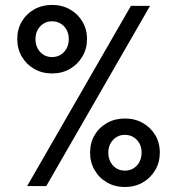

<svg xmlns="http://www.w3.org/2000/svg" viewBox="-20 -736 718 779"><path d="M90.2 18.8 511.2 -712.2H588.8L167.8 18.8ZM486.5 22.8V-43.8Q516.2 -43.8 535.4 -64.4Q554.5 -85 554.5 -116.8H628.5Q628.5 -77.5 609.8 -45.8Q591 -14 559.1 4.4Q527.2 22.8 486.5 22.8ZM486.5 22.8Q446.5 22.8 414.4 4.4Q382.2 -14 363.9 -45.8Q345.5 -77.5 345.5 -116.8H419.5Q419.5 -85 438.6 -64.4Q457.8 -43.8 486.5 -43.8ZM345.5 -116.8Q345.5 -156.8 363.9 -188Q382.2 -219.2 414.4 -237.2Q446.5 -255.2 486.5 -255.2V-188.8Q457.8 -188.8 438.6 -168.2Q419.5 -147.8 419.5 -116.8ZM554.5 -116.8Q554.5 -147.8 535.4 -168.2Q516.2 -188.8 486.5 -188.8V-255.2Q527.2 -255.2 559.1 -237.2Q591 -219.2 609.8 -188Q628.5 -156.8 628.5 -116.8ZM191 -438V-504.5Q220.8 -504.5 239.9 -525.1Q259 -545.8 259 -577.5H333Q333 -538.2 314.2 -506.5Q295.5 -474.8 263.6 -456.4Q231.8 -438 191 -438ZM191 -438Q151 -438 118.9 -456.4Q86.8 -474.8 68.4 -506.5Q50 -538.2 50 -577.5H124Q124 -545.8 143.1 -525.1Q162.2 -504.5 191 -504.5ZM50 -577.5Q50 -617.5 68.4 -648.8Q86.8 -680 118.9 -698Q151 -716 191 -716V-649.5Q162.2 -649.5 143.1 -629Q124 -608.5 124 -577.5ZM259 -577.5Q259 -608.5 239.9 -629Q220.8 -649.5 191 -649.5V-716Q231.8 -716 263.6 -698Q295.5 -680 314.2 -648.8Q333 -617.5 333 -577.5Z"/></svg>

Font: Akshar Light
Style: Regular
Weight: 300
Designer: Tall Chai
Foundry: Tall Chai
Version: Version 1.100